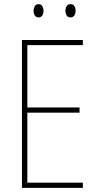

<svg xmlns="http://www.w3.org/2000/svg" viewBox="-20 -907 472 927"><path d="M380 0H86V-714H380V-689H112V-388H364V-363H112V-25H380ZM142 -855Q142 -867 148 -877Q154 -887 166 -887Q178 -887 184 -877.5Q190 -868 190 -855Q190 -841 184 -832Q178 -823 166 -823Q154 -823 148 -832.5Q142 -842 142 -855ZM296 -855Q296 -868 302 -877.5Q308 -887 320 -887Q333 -887 339 -878Q345 -869 345 -855Q345 -841 339 -832Q333 -823 320 -823Q308 -823 302 -832.5Q296 -842 296 -855Z"/></svg>

Font: Noto Sans Myanmar Condensed Thin
Style: Regular
Weight: 100
Width: 3
Designer: Monotype Design Team
Foundry: Monotype Imaging Inc.
Version: Version 2.107; ttfautohint (v1.8.4.7-5d5b)